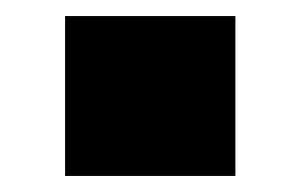

<svg xmlns="http://www.w3.org/2000/svg" viewBox="-20 -219 373 239"><path d="M61 0V-199H273V0Z"/></svg>

Font: Archivo SemiBold Black
Style: Regular
Weight: 900
Version: Version 2.001